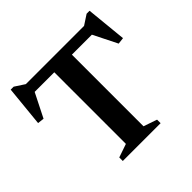

<svg xmlns="http://www.w3.org/2000/svg" viewBox="-178 -885 1056 1056"><g transform="rotate(-45 350.0 -357.0)"><path d="M280 -644.5H417V-54.5L495.5 -27.5V0H201.5V-27.5L280 -54.5ZM608 -611.5H82L137 -630.5L57.5 -472.5L19.5 -477L43 -713.5H66L141 -664.5L85.5 -676H604.5L558.5 -664.5L633.5 -713.5H656.5L680 -477L642 -472.5L563 -630.5Z"/></g></svg>

Font: Newsreader 16pt SemiBold
Style: Regular
Weight: 600
Designer: Hugues Gentile
Foundry: Production Type
Version: Version 1.003